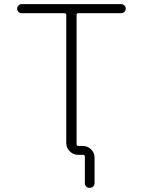

<svg xmlns="http://www.w3.org/2000/svg" viewBox="-20 -750 697 930"><path d="M85 -686Q76 -686 69.5 -692.5Q63 -699 63 -708Q63 -717 69.5 -723.5Q76 -730 85 -730H567Q576 -730 582.5 -723.5Q589 -717 589 -708Q589 -699 582.5 -692.5Q576 -686 567 -686H360Q351 -686 351 -678V-52Q351 -43 360 -43H381Q404 -43 421 -26.5Q438 -10 438 13V137Q438 147 431 153.5Q424 160 414 160Q404 160 397.5 153.5Q391 147 391 137V9Q391 0 382 0H358Q335 0 318 -17Q301 -34 301 -57V-678Q301 -686 292 -686Z"/></svg>

Font: Rounded Mplus 1c Light
Style: Regular
Weight: 300
Version: Version 1.059.20150529